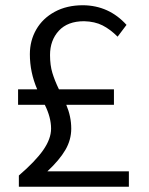

<svg xmlns="http://www.w3.org/2000/svg" viewBox="-20 -713 569 733"><path d="M472 -59V0H52V-43Q115 -97 145 -140Q175 -183 175 -222Q175 -265 151 -313H49V-372H122Q94 -437 94 -506Q94 -558 118.5 -600.5Q143 -643 189 -668Q235 -693 297 -693Q396 -692 463 -618L429 -573Q401 -601 371.5 -616Q342 -631 301 -632Q238 -632 204.5 -595.5Q171 -559 171 -503Q171 -464 180 -434.5Q189 -405 205 -372H415V-313H233Q252 -268 252 -222Q252 -179 229.5 -140.5Q207 -102 161 -59Z"/></svg>

Font: Martel Sans Light
Style: Regular
Weight: 300
Designer: Dan Reynolds and Mathieu Réguer
Foundry: Dan Reynolds and Mathieu Réguer
Version: Version 1.002; ttfautohint (v1.1) -l 5 -r 5 -G 72 -x 0 -D la